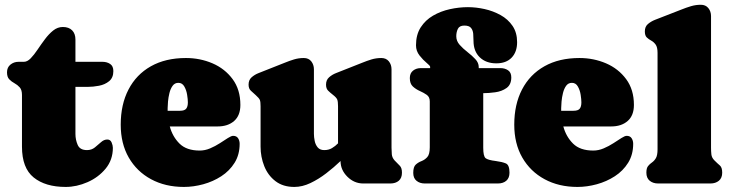

<svg xmlns="http://www.w3.org/2000/svg" viewBox="-20 -754 3009 789"><path d="M250 14.2Q166.5 14.2 118.4 -24.7Q70.3 -63.5 70.3 -151.4V-363.8Q70.3 -384.8 61 -395Q51.8 -405.3 39.6 -411.9Q27.3 -418.5 18.1 -428Q8.8 -437.5 8.8 -457Q8.8 -477.1 22.9 -488.5Q37.1 -500 56.2 -500H78.1Q92.3 -500 106.2 -514.4Q120.1 -528.8 134.5 -550.3Q148.9 -571.8 164.8 -593Q180.7 -614.3 198.7 -628.7Q216.8 -643.1 238.3 -643.1Q262.7 -643.1 276.4 -629.4Q290 -615.7 290 -591.3V-500H400.9Q419.4 -500 432.6 -491.2Q445.8 -482.4 445.8 -461.9Q445.8 -434.6 428.5 -420.4Q411.1 -406.2 386.7 -401.6Q362.3 -397 340.8 -397H290V-203.6Q290 -179.7 299.3 -158.4Q308.6 -137.2 337.4 -137.2Q356.4 -137.2 369.9 -148.2Q383.3 -159.2 395.3 -169.9Q407.2 -180.7 420.9 -180.7Q433.6 -180.7 438.7 -168.5Q443.8 -156.2 443.8 -146.5Q443.8 -97.2 414.1 -61Q384.3 -24.9 339.6 -5.4Q294.9 14.2 250 14.2Z M967.8 -322.8Q967.8 -279.3 942.1 -256.8Q916.5 -234.4 874.5 -234.4H677.7Q689 -192.4 717.8 -163.8Q746.6 -135.3 800.8 -135.3Q822.3 -135.3 843.5 -144.3Q864.7 -153.3 883.5 -165.5Q902.3 -177.7 916.5 -186.8Q930.7 -195.8 938 -195.8Q952.1 -195.8 958.5 -185.8Q964.8 -175.8 964.8 -163.1Q964.8 -118.7 944.1 -85.2Q923.3 -51.8 889.4 -29.8Q855.5 -7.8 815.2 3.2Q774.9 14.2 735.8 14.2Q659.2 14.2 600.6 -17.6Q542 -49.3 509 -106.7Q476.1 -164.1 476.1 -241.7Q476.1 -324.7 508.1 -386.2Q540 -447.8 600.1 -481.7Q660.2 -515.6 744.1 -515.6Q802.2 -515.6 853.3 -493.7Q904.3 -471.7 936 -428.7Q967.8 -385.7 967.8 -322.8ZM668.9 -309.6Q668.9 -304.2 668.9 -298.8H719.7Q738.3 -298.8 745.1 -307.4Q752 -315.9 752 -333.5Q752 -345.2 749 -364.3Q746.1 -383.3 737.5 -398.4Q729 -413.6 712.9 -413.6Q698.2 -413.6 689.5 -401.6Q680.7 -389.6 676.3 -371.8Q671.9 -354 670.4 -336.9Q668.9 -319.8 668.9 -309.6Z M1189.5 14.2Q1143.1 14.2 1112.1 -9.5Q1081.1 -33.2 1065.9 -71.3Q1050.8 -109.4 1050.8 -151.4V-317.4Q1050.8 -335.4 1047.9 -343Q1044.9 -350.6 1031.2 -362.8Q1020.5 -372.6 1011 -381.1Q1001.5 -389.6 1001.5 -406.2Q1001.5 -425.3 1013.9 -436.3Q1026.4 -447.3 1042.5 -453.6L1149.9 -496.1Q1168.9 -503.9 1188.2 -509.8Q1207.5 -515.6 1228.5 -515.6Q1248.5 -515.6 1259.3 -501.7Q1270 -487.8 1270 -469.2V-204.1Q1270 -190.4 1273.2 -174.8Q1276.4 -159.2 1285.6 -148.2Q1294.9 -137.2 1312.5 -137.2Q1330.6 -137.2 1344.2 -145.3Q1357.9 -153.3 1369.1 -165V-317.4Q1369.1 -335.9 1366 -344.5Q1362.8 -353 1347.7 -364.7Q1336.4 -373.5 1328.1 -381.8Q1319.8 -390.1 1319.8 -406.2Q1319.8 -425.3 1332.3 -436.3Q1344.7 -447.3 1360.8 -453.6L1468.3 -496.1Q1487.3 -503.9 1506.6 -509.8Q1525.9 -515.6 1546.9 -515.6Q1566.9 -515.6 1577.9 -502Q1588.9 -488.3 1588.9 -469.2V-147Q1588.9 -133.3 1590.1 -119.9Q1591.3 -106.4 1601.1 -95.2Q1613.3 -82 1622.6 -73.2Q1631.8 -64.5 1631.8 -44.4Q1631.8 -22.5 1618.7 -11.2Q1605.5 0 1584 0H1472.7Q1435.5 0 1407.5 -27.8Q1379.4 -55.7 1379.4 -92.3Q1352.5 -66.4 1320.8 -42Q1289.1 -17.6 1255.6 -1.7Q1222.2 14.2 1189.5 14.2Z M1965.8 -371.1V-147Q1965.8 -112.3 1975.3 -104.2Q1984.9 -96.2 2017.6 -92.3Q2043.5 -88.9 2058.6 -82.5Q2073.7 -76.2 2073.7 -44.4Q2073.7 -22.5 2060.5 -11.2Q2047.4 0 2025.9 0H1725.6Q1705.1 0 1691.7 -11Q1678.2 -22 1678.2 -43.5Q1678.2 -68.4 1688.5 -77.6Q1698.7 -86.9 1712.2 -92Q1725.6 -97.2 1735.8 -108.4Q1746.1 -119.6 1746.1 -148.9V-337.4Q1746.1 -355.5 1733.6 -364.3Q1721.2 -373 1705.1 -380.1Q1689 -387.2 1676.5 -398.7Q1664.1 -410.2 1664.1 -433.1Q1664.1 -453.1 1677.2 -463.6Q1690.4 -474.1 1709 -474.1H1747.6V-479.5Q1747.6 -483.9 1733.2 -495.6Q1718.8 -507.3 1704.1 -525.9Q1689.5 -544.4 1689.5 -567.9Q1689.5 -611.3 1708.7 -641.4Q1728 -671.4 1759.5 -689.7Q1791 -708 1828.6 -716.3Q1866.2 -724.6 1902.8 -724.6Q1936 -724.6 1971.2 -716.8Q2006.3 -709 2036.9 -692.1Q2067.4 -675.3 2086.2 -647.7Q2105 -620.1 2105 -580.6Q2105 -540.5 2082.5 -517.1Q2060.1 -493.7 2019.5 -493.7Q1977.1 -493.7 1951.4 -518.6Q1925.8 -543.5 1925.8 -586.4Q1925.8 -601.1 1924.6 -615.5Q1923.3 -629.9 1915.5 -639.4Q1907.7 -648.9 1888.2 -648.9Q1868.2 -648.9 1861.6 -635.5Q1855 -622.1 1855 -605Q1855 -585.4 1868.9 -569.8Q1882.8 -554.2 1901.1 -540Q1919.4 -525.9 1933.3 -511Q1947.3 -496.1 1947.3 -478.5V-474.1H2036.6Q2054.7 -474.1 2067.9 -465.1Q2081.1 -456.1 2081.1 -436Q2081.1 -406.2 2061.5 -392.3Q2042 -378.4 2015.1 -374.8Q1988.3 -371.1 1965.8 -371.1Z M2585 -322.8Q2585 -279.3 2559.3 -256.8Q2533.7 -234.4 2491.7 -234.4H2294.9Q2306.2 -192.4 2335 -163.8Q2363.8 -135.3 2418 -135.3Q2439.5 -135.3 2460.7 -144.3Q2481.9 -153.3 2500.7 -165.5Q2519.5 -177.7 2533.7 -186.8Q2547.9 -195.8 2555.2 -195.8Q2569.3 -195.8 2575.7 -185.8Q2582 -175.8 2582 -163.1Q2582 -118.7 2561.3 -85.2Q2540.5 -51.8 2506.6 -29.8Q2472.7 -7.8 2432.4 3.2Q2392.1 14.2 2353 14.2Q2276.4 14.2 2217.8 -17.6Q2159.2 -49.3 2126.2 -106.7Q2093.3 -164.1 2093.3 -241.7Q2093.3 -324.7 2125.2 -386.2Q2157.2 -447.8 2217.3 -481.7Q2277.3 -515.6 2361.3 -515.6Q2419.4 -515.6 2470.5 -493.7Q2521.5 -471.7 2553.2 -428.7Q2585 -385.7 2585 -322.8ZM2286.1 -309.6Q2286.1 -304.2 2286.1 -298.8H2336.9Q2355.5 -298.8 2362.3 -307.4Q2369.1 -315.9 2369.1 -333.5Q2369.1 -345.2 2366.2 -364.3Q2363.3 -383.3 2354.7 -398.4Q2346.2 -413.6 2330.1 -413.6Q2315.4 -413.6 2306.6 -401.6Q2297.9 -389.6 2293.5 -371.8Q2289.1 -354 2287.6 -336.9Q2286.1 -319.8 2286.1 -309.6Z M2859.9 -734.4Q2879.9 -734.4 2890.9 -720.7Q2901.9 -707 2901.9 -688V-147Q2901.9 -132.8 2903.3 -119.4Q2904.8 -106 2915.5 -95.2Q2928.7 -82 2938.2 -74Q2947.8 -65.9 2947.8 -44.4Q2947.8 -22.5 2934.1 -11.2Q2920.4 0 2899.4 0H2684.6Q2663.6 0 2649.9 -11.2Q2636.2 -22.5 2636.2 -44.4Q2636.2 -63 2643.1 -71.5Q2649.9 -80.1 2659.2 -86.4Q2668.5 -92.8 2675.3 -104.2Q2682.1 -115.7 2682.1 -140.6V-536.6Q2682.1 -560.1 2674.3 -570.8Q2666.5 -581.5 2656 -587.2Q2645.5 -592.8 2637.7 -600.3Q2629.9 -607.9 2629.9 -625Q2629.9 -644.5 2642.6 -655.3Q2655.3 -666 2671.4 -672.4L2780.3 -714.8Q2799.8 -722.7 2819.3 -728.5Q2838.9 -734.4 2859.9 -734.4Z"/></svg>

Font: Caprasimo
Style: Regular
Weight: 400
Designer: The DocRepair Project, Phaedra Charles, Flavia Zimbardi
Foundry: Google
Version: Version 1.001